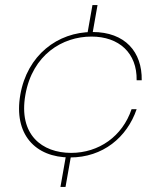

<svg xmlns="http://www.w3.org/2000/svg" viewBox="-20 -643 628 756"><path d="M340 -499C449 -499 520 -434 518 -327H538C540 -438 473 -517 344 -517C206 -517 87 -425 60 -270C33 -115 118 -23 256 -23C385 -23 480 -102 518 -213H498C462 -106 369 -41 260 -41C146 -41 52 -112 80 -270C108 -428 226 -499 340 -499ZM323 -504H343L364 -623H344ZM218 93H238L259 -26H239Z"/></svg>

Font: Poppins Devanagari Thin
Style: Italic
Weight: 100
Italic angle: -10°
Designer: Ninad Kale (Devanagari), Jonny Pinhorn (Latin)
Foundry: Indian Type Foundry
Version: 4.005